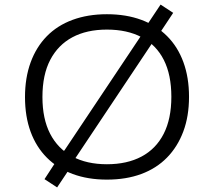

<svg xmlns="http://www.w3.org/2000/svg" viewBox="-20 -775 933 837"><path d="M446 8Q363 8 297 -16.5Q231 -41 184.5 -87.5Q138 -134 113.5 -200.5Q89 -267 89 -352Q89 -436 113.5 -503Q138 -570 184 -617Q230 -664 296.5 -688.5Q363 -713 446 -713Q530 -713 596 -688.5Q662 -664 708.5 -617.5Q755 -571 779.5 -504Q804 -437 804 -353Q804 -268 779 -201.5Q754 -135 708 -88Q662 -41 596 -16.5Q530 8 446 8ZM446 -59Q534 -59 597 -92.5Q660 -126 693.5 -191.5Q727 -257 727 -353Q727 -449 694 -514Q661 -579 598 -612.5Q535 -646 446 -646Q358 -646 295.5 -612.5Q233 -579 199 -514Q165 -449 165 -352Q165 -257 198.5 -192Q232 -127 295 -93Q358 -59 446 -59ZM229 42 174 6 234 -86 262 -121 600 -627 618 -662 680 -755 735 -719 674 -627 646 -591 309 -86 291 -51Z"/></svg>

Font: Nunito Sans 7pt SemiExpanded Light
Style: Regular
Weight: 300
Width: 6
Designer: Vernon Adams
Foundry: Vernon Adams
Version: Version 3.101;gftools[0.9.27]